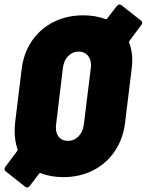

<svg xmlns="http://www.w3.org/2000/svg" viewBox="-34 -776 651 852"><path d="M597 -675Q597 -670 593 -665L540 -594Q538 -592 539 -587Q553 -551 553 -508Q553 -489 550 -469L521 -231Q512 -159 475 -104.5Q438 -50 379 -20Q320 10 247 10Q190 10 146 -8Q143 -9 140 -6L98 49Q92 56 86 56Q83 56 78 53L-9 -16Q-14 -20 -14 -25Q-14 -31 -10 -36L43 -107Q45 -111 44 -114Q31 -149 31 -195Q31 -207 33 -231L62 -469Q71 -541 108 -595Q145 -649 204 -678.5Q263 -708 335 -708Q390 -708 435 -691Q439 -690 441 -693L484 -749Q490 -756 496 -756Q500 -756 505 -753L591 -685Q597 -681 597 -675ZM369 -474 370 -486Q370 -514 355 -530.5Q340 -547 315 -547Q288 -547 268.5 -527Q249 -507 245 -474L215 -224Q214 -219 214 -210Q214 -183 228 -167Q242 -151 267 -151Q295 -151 314.5 -171Q334 -191 338 -224Z"/></svg>

Font: Barlow Semi Condensed Black
Style: Italic
Weight: 900
Width: 4
Italic angle: -7°
Designer: Jeremy Tribby
Foundry: Tribby Type
Version: Version 1.408